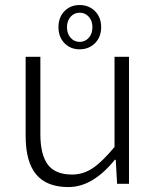

<svg xmlns="http://www.w3.org/2000/svg" viewBox="-20 -738 640 771"><path d="M361.6 -564.7Q336.9 -540 299.8 -540Q262.7 -540 238.8 -564.7Q214.8 -589.4 214.8 -628.9Q214.8 -668.5 238.8 -693.1Q262.7 -717.8 299.8 -717.8Q336.9 -717.8 361.6 -693.1Q386.2 -668.5 386.2 -628.9Q386.2 -589.4 361.6 -564.7ZM299.8 -569.8Q321.8 -569.8 336.4 -586.2Q351.1 -602.5 351.1 -628.9Q351.1 -654.8 336.4 -670.9Q321.8 -687 299.8 -687Q278.3 -687 263.7 -670.9Q249 -654.8 249 -628.9Q249 -602.5 263.7 -586.2Q278.3 -569.8 299.8 -569.8ZM254.9 13.2Q167.5 13.2 125.2 -37.6Q83 -88.4 83 -191.9V-509.8H142.1V-200.2Q142.1 -116.7 172.1 -76.9Q202.1 -37.1 269 -37.1Q314.5 -37.1 352.8 -63Q391.1 -88.9 439.9 -147.9V-509.8H498V0H450.2L444.8 -96.2H440.9Q352.5 13.2 254.9 13.2Z"/></svg>

Font: Office Code Pro D Light
Style: Regular
Weight: 300
Designer: Nathan Rutzky & Paul D. Hunt
Foundry: Adobe Systems Incorporated
Version: Version 1.004;PS 001.004;hotconv 1.0.70;makeotf.lib2.5.58329